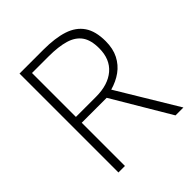

<svg xmlns="http://www.w3.org/2000/svg" viewBox="-194 -847 980 980"><g transform="rotate(-45 296.0 -357.0)"><path d="M273 -714Q358 -714 414.5 -695.5Q471 -677 500 -634.5Q529 -592 529 -520Q529 -466 509 -427Q489 -388 454.5 -363Q420 -338 374 -325L570 0H513L328 -312H148V0H101V-714ZM268 -671H148V-354H293Q380 -354 430 -396.5Q480 -439 480 -518Q480 -577 456.5 -610Q433 -643 386 -657Q339 -671 268 -671Z"/></g></svg>

Font: Noto Sans Oriya ExtraLight
Style: Regular
Weight: 250
Version: Version 2.003